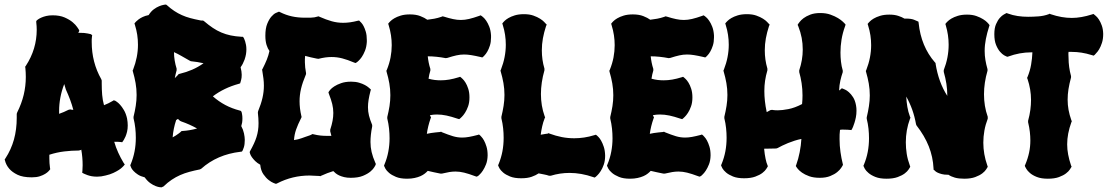

<svg xmlns="http://www.w3.org/2000/svg" viewBox="-24 -764 4760 825"><path d="M522 -254.9Q524.9 -238.8 524.9 -225.1Q524.9 -210 522 -198Q519 -186 515.4 -177.5Q511.7 -168.9 508.5 -163.8Q505.4 -158.7 504.9 -158.2L501 -152.8L494.1 -153.8Q487.3 -154.8 480.5 -154.8Q473.6 -154.8 466.8 -154.8Q473.6 -130.9 483.9 -108.4Q494.1 -85.9 506.8 -64.9L512.2 -57.1L505.9 -49.8Q505.4 -49.3 500.7 -44.7Q496.1 -40 486.8 -33.9Q477.5 -27.8 463.1 -21Q448.7 -14.2 429.2 -9.8Q419.9 -7.3 410.9 -6.1Q401.9 -4.9 393.1 -4.9Q380.4 -4.9 369.9 -6.8Q359.4 -8.8 352.1 -11.5Q344.7 -14.2 340.6 -16.1Q336.4 -18.1 335.9 -18.1L329.1 -22L330.1 -29.8Q330.1 -36.1 330.6 -42Q331.1 -47.9 331.1 -54.2Q331.1 -87.9 325.2 -121.1Q323.2 -119.1 321.8 -119.1L314.9 -117.2Q284.2 -117.2 252 -113.3Q219.7 -109.4 188 -99.1V-84Q188 -63 190.9 -42L191.9 -37.1L189 -33.2Q188.5 -32.7 184.1 -27.8Q179.7 -22.9 170.4 -17.1Q161.1 -11.2 147 -6.6Q132.8 -2 112.8 -2Q73.7 -2 51 -13.2Q28.3 -24.4 16.1 -38.6Q2 -54.7 -2.9 -75.2L-3.9 -79.1L-1 -83Q23.9 -121.1 35.9 -164.3Q47.9 -207.5 47.9 -257.8V-274.9L49.8 -280.8Q68.8 -318.8 77.9 -356.7Q86.9 -394.5 86.9 -433.1Q86.9 -442.9 86.4 -452.6Q85.9 -462.4 85 -472.2L84 -477.1L86.9 -481Q133.8 -552.7 133.8 -636.2Q133.8 -643.6 133.3 -651.6Q132.8 -659.7 131.8 -668V-673.8L136.2 -678.2Q136.7 -678.7 141.4 -681.9Q146 -685.1 154.3 -688.7Q162.6 -692.4 174.6 -695.3Q186.5 -698.2 202.1 -698.2Q232.4 -698.2 253.7 -689Q274.9 -679.7 288.1 -668.5Q301.3 -657.2 307.4 -647.9Q313.5 -638.7 314 -638.2L316.9 -631.8L314 -626Q312 -624 312 -623H318.8Q340.3 -623 352.8 -620.1Q365.2 -617.2 366.2 -617.2L372.1 -612.8L371.1 -606Q370.1 -600.1 370.1 -594.5Q370.1 -588.9 370.1 -583Q370.1 -496.1 411.1 -423.8L413.1 -418V-404.8Q413.1 -379.4 415 -356.2Q417 -333 422.9 -312Q432.6 -315.9 441.9 -320.3Q451.2 -324.7 460 -330.1L464.8 -333L471.2 -331.1Q471.7 -330.6 477.8 -326.7Q483.9 -322.8 491.9 -314Q500 -305.2 508.5 -290.8Q517.1 -276.4 522 -254.9ZM258.8 -379.9 252 -402.8Q240.7 -373.5 235.4 -344.7Q230 -315.9 230 -288.1V-274.9Q251 -282.2 270 -292L277.8 -293.9Q281.2 -293 284.7 -292.5Q288.1 -292 291 -292Q285.6 -313 277.6 -334.7Q269.5 -356.4 258.8 -379.9Z M1009.8 -412.1 1007.8 -405.8 1002 -403.8Q938 -386.2 890.6 -350.1Q915.5 -328.1 943.8 -313Q972.2 -297.9 1005.9 -289.1L1011.7 -287.1L1014.6 -280.8Q1014.6 -279.8 1016.1 -272.9Q1017.6 -266.1 1017.6 -254.9Q1017.6 -245.1 1016.4 -237.3Q1015.1 -229.5 1012.7 -222.2Q1021 -207 1024.4 -190.7Q1027.8 -174.3 1027.8 -163.1Q1027.8 -143.6 1023.9 -131.3Q1020 -119.1 1019 -118.2L1015.6 -112.8L1008.8 -111.8Q909.2 -100.1 840.8 -39.1L835 -36.1Q810.5 -31.2 789.8 -25.6Q769 -20 750.2 -11.7Q731.4 -3.4 713.9 8.3Q696.3 20 678.7 37.1L669.9 41Q668.9 41 662.1 40.3Q655.3 39.6 644.8 35.6Q634.3 31.7 621.8 22.9Q609.4 14.2 597.7 -2Q580.1 -6.3 568.6 -13.9Q557.1 -21.5 550 -29.1Q543 -36.6 540.3 -42.2Q537.6 -47.9 537.6 -48.8L535.6 -54.2L537.6 -58.1Q548.8 -85.4 554.2 -113.5Q559.6 -141.6 559.6 -171.9Q559.6 -192.4 557.4 -213.1Q555.2 -233.9 549.8 -255.9V-262.2Q555.7 -286.1 559.3 -309.3Q563 -332.5 563 -356Q563 -382.3 558.6 -407.2Q554.2 -432.1 546.9 -457L545.9 -460.9L547.9 -464.8Q568.8 -518.6 568.8 -571.8Q568.8 -593.3 565.7 -614.3Q562.5 -635.3 555.7 -657.2L553.7 -663.1L557.6 -668Q558.1 -668.5 561.5 -672.1Q564.9 -675.8 571.8 -680.9Q578.6 -686 589.4 -691.2Q600.1 -696.3 614.7 -699.2Q624.5 -714.8 636.7 -723.9Q648.9 -732.9 659.9 -737.3Q670.9 -741.7 678 -742.9Q685.1 -744.1 684.6 -744.1H689.9L693.8 -741.2Q709.5 -727.1 725.1 -716.8Q740.7 -706.5 757.6 -699Q774.4 -691.4 793.5 -686.3Q812.5 -681.2 835 -676.8Q837.4 -675.8 839.8 -675.8Q842.3 -675.8 844.7 -675.8H848.6L853 -672.9Q872.6 -656.2 890.4 -644.3Q908.2 -632.3 927.2 -624.3Q946.3 -616.2 967.3 -611.8Q988.3 -607.4 1013.7 -606H1020L1023.9 -600.1Q1023.9 -599.6 1025.6 -596.2Q1027.3 -592.8 1029.3 -586.4Q1031.2 -580.1 1033 -571.3Q1034.7 -562.5 1034.7 -551.8Q1034.7 -542 1033 -531.2Q1031.2 -520.5 1026.9 -507.8Q1019.5 -487.8 1009.8 -475.1Q1012.2 -465.8 1013.4 -457.8Q1014.6 -449.7 1014.6 -442.9Q1014.6 -429.2 1012.2 -421.1Q1009.8 -413.1 1009.8 -412.1ZM795.9 -501 790 -503.9Q771 -514.6 754.9 -523.9Q738.8 -533.2 723.6 -540Q723.6 -522 726.6 -504.2Q729.5 -486.3 734.9 -469.2V-461.9Q732.4 -453.1 730.5 -444.8Q728.5 -436.5 727.1 -428.2L740.7 -441.9L743.7 -445.8L748 -446.8Q776.4 -453.6 801.8 -464.6Q827.1 -475.6 850.6 -492.2Q825.7 -498 795.9 -501ZM732.9 -248Q720.7 -211.4 717.8 -173.8Q724.6 -177.7 731.2 -181.6Q737.8 -185.5 744.6 -190.9L752 -196.8L754.9 -200.2L759.8 -201.2Q775.4 -202.1 791.3 -204.8Q807.1 -207.5 822.8 -211.9Q790.5 -230 754.9 -242.2L749 -245.1L740.7 -252.9Q738.3 -252 736.8 -250.7Q735.4 -249.5 732.9 -248Z M1291 -445.8 1290 -442.9Q1275.9 -409.7 1269.5 -382.6Q1263.2 -355.5 1263.2 -329.1Q1263.2 -313.5 1265.1 -297.9Q1267.1 -282.2 1271 -265.1L1272 -261.2L1270 -256.8Q1255.9 -229 1248.3 -207.3Q1240.7 -185.5 1239.3 -162.1Q1249 -163.6 1256.8 -165.5Q1264.6 -167.5 1272.2 -170.2Q1279.8 -172.9 1287.8 -175.8Q1295.9 -178.7 1306.2 -182.1Q1308.6 -183.1 1310.5 -183.8Q1312.5 -184.6 1314.9 -186L1318.8 -188L1323.2 -187Q1338.9 -183.1 1353 -181.6Q1367.2 -180.2 1380.9 -180.2H1399.9Q1398.9 -184.6 1397.7 -189.2Q1396.5 -193.8 1395 -199.2V-207Q1401.9 -228 1405 -245.1Q1408.2 -262.2 1408.2 -278.8Q1408.2 -297.9 1403.6 -316.9Q1398.9 -335.9 1389.2 -360.8L1387.2 -367.2L1390.1 -372.1Q1390.1 -372.6 1395.5 -378.9Q1400.9 -385.3 1412.4 -392.8Q1423.8 -400.4 1441.9 -406.7Q1460 -413.1 1484.9 -413.1Q1503.9 -413.1 1518.8 -408.7Q1533.7 -404.3 1543.9 -398.7Q1554.2 -393.1 1559.6 -388.2Q1564.9 -383.3 1565.9 -382.8L1569.8 -378.9L1567.9 -373Q1562.5 -352.1 1559.8 -335.2Q1557.1 -318.4 1557.1 -303.2Q1557.1 -284.7 1561.5 -267.1Q1565.9 -249.5 1575.2 -227.1V-220.2Q1571.3 -201.2 1569.6 -184.6Q1567.9 -168 1567.9 -153.8Q1567.9 -131.8 1572.8 -110.8Q1577.6 -89.8 1588.9 -64L1590.8 -60.1L1589.8 -55.2Q1589.4 -54.7 1584.7 -46.1Q1580.1 -37.6 1568.1 -27.3Q1556.2 -17.1 1535.6 -8.5Q1515.1 0 1482.9 0Q1467.3 0 1455.1 -2.9Q1442.9 -5.9 1433.8 -10Q1424.8 -14.2 1418.5 -19.3Q1412.1 -24.4 1408.2 -28.8Q1395.5 -24.9 1382.6 -20Q1369.6 -15.1 1356 -8.8L1352.1 -6.8L1349.1 -7.8Q1337.9 -7.8 1327.1 -8.8Q1316.4 -9.8 1306.2 -9.8Q1269.5 -9.8 1234.9 -1.5Q1200.2 6.8 1167 23.9L1162.1 25.9L1158.2 24.9Q1159.7 25.4 1150.9 22Q1142.1 18.6 1130.4 9.5Q1118.7 0.5 1107.7 -15.4Q1096.7 -31.2 1094.2 -56.2Q1081.1 -63.5 1072.5 -72Q1064 -80.6 1058.8 -87.9Q1053.7 -95.2 1051.8 -100.3Q1049.8 -105.5 1049.8 -106L1048.8 -110.8L1050.8 -115.2Q1060.1 -131.8 1066.9 -146.5Q1073.7 -161.1 1078.1 -175Q1082.5 -189 1084.7 -203.4Q1086.9 -217.8 1086.9 -234.9Q1086.9 -254.9 1084 -279.8L1085 -286.1Q1097.7 -316.9 1103.8 -343.3Q1109.9 -369.6 1109.9 -396Q1109.9 -411.1 1107.9 -427Q1106 -442.9 1103 -460L1102.1 -464.8L1104 -467.8Q1115.2 -489.7 1122.6 -508.1Q1129.9 -526.4 1133.8 -544.9Q1126.5 -554.7 1121.3 -571Q1116.2 -587.4 1116.2 -610.8Q1116.2 -642.1 1124.3 -661.9Q1132.3 -681.6 1142.3 -692.9Q1152.3 -704.1 1160.6 -708Q1168.9 -711.9 1169.9 -711.9L1174.8 -713.9L1179.2 -711.9Q1204.6 -699.2 1230.5 -693.6Q1256.3 -688 1285.2 -688Q1296.9 -688 1312.5 -688.2Q1328.1 -688.5 1340.8 -692.9L1345.2 -693.8L1349.1 -691.9Q1377.9 -679.2 1401.6 -672.6Q1425.3 -666 1450.2 -666Q1465.3 -666 1480.7 -668.2Q1496.1 -670.4 1513.2 -674.8L1519 -675.8L1522.9 -671.9Q1523.4 -671.4 1528.3 -666.5Q1533.2 -661.6 1538.3 -651.9Q1543.5 -642.1 1547.9 -627.2Q1552.2 -612.3 1552.2 -591.8V-584Q1550.8 -562 1544.2 -545.7Q1537.6 -529.3 1530.3 -518.8Q1522.9 -508.3 1516.8 -502.9Q1510.7 -497.6 1510.3 -497.1L1503.9 -493.2L1498 -495.1Q1469.2 -507.3 1446.5 -513.2Q1423.8 -519 1400.9 -519Q1387.2 -519 1373.5 -517.1Q1359.9 -515.1 1344.2 -511.2L1336.9 -512.2Q1322.8 -514.6 1311 -517.8Q1299.3 -521 1287.1 -523.9Q1286.1 -516.6 1286.1 -509.8Q1286.1 -502.9 1286.1 -496.1Q1286.1 -485.4 1287.4 -474.1Q1288.6 -462.9 1291 -450.2Z M1993.2 -345.2Q1993.2 -323.2 1987.3 -306.9Q1981.4 -290.5 1974.1 -279.3Q1966.8 -268.1 1960.7 -262.2Q1954.6 -256.3 1954.1 -255.9L1949.2 -252L1942.4 -253.9Q1915 -263.2 1894.3 -267.6Q1873.5 -272 1853 -272Q1837.9 -272 1823.2 -269L1826.2 -263.2L1828.1 -258.8L1826.2 -254.9Q1814.5 -221.7 1810.1 -189Q1817.9 -190.9 1827.6 -192.4Q1837.4 -193.8 1846.2 -194.8Q1855 -195.8 1860.8 -196.3Q1866.7 -196.8 1867.2 -196.8L1871.1 -198.2L1875 -195.8Q1902.8 -184.6 1922.4 -178.7Q1941.9 -172.9 1961.9 -172.9Q1975.6 -172.9 1991.7 -175.8Q2007.8 -178.7 2028.3 -184.1L2034.2 -186L2039.1 -182.1Q2039.6 -181.2 2044.7 -176Q2049.8 -170.9 2055.7 -160.4Q2061.5 -149.9 2066.4 -134Q2071.3 -118.2 2071.3 -96.2Q2070.8 -74.2 2064.5 -58.1Q2058.1 -42 2050.8 -31Q2043.5 -20 2037.1 -14.2Q2030.8 -8.3 2030.3 -7.8L2023.9 -4.9L2018.1 -6.8Q1989.3 -17.6 1970.2 -22.2Q1951.2 -26.9 1933.1 -26.9Q1920.4 -26.9 1906.7 -24.7Q1893.1 -22.5 1875 -18.1H1868.2Q1854.5 -20.5 1841.1 -23.7Q1827.6 -26.9 1814 -29.8Q1809.1 -24.4 1801.5 -18.3Q1793.9 -12.2 1783 -7.3Q1772 -2.4 1757.6 0.7Q1743.2 3.9 1725.1 3.9Q1696.3 3.9 1677.5 -3.9Q1658.7 -11.7 1647.7 -21.2Q1636.7 -30.8 1632.3 -38.8Q1627.9 -46.9 1627.9 -47.9L1626 -51.8L1627.9 -57.1Q1639.2 -84 1644.5 -112.3Q1649.9 -140.6 1649.9 -169.9Q1649.9 -190.4 1647.7 -211.4Q1645.5 -232.4 1640.1 -254.9V-261.2Q1646 -285.2 1649.7 -308.3Q1653.3 -331.5 1653.3 -355Q1653.3 -380.9 1648.9 -405.8Q1644.5 -430.7 1637.2 -455.1L1636.2 -460L1638.2 -463.9Q1648.9 -490.2 1654.1 -516.8Q1659.2 -543.5 1659.2 -569.8Q1659.2 -591.3 1656 -612.5Q1652.8 -633.8 1646 -655.8L1644 -662.1L1647.9 -667Q1648.4 -667.5 1653.8 -673.1Q1659.2 -678.7 1670.2 -685.3Q1681.2 -691.9 1697.8 -697Q1714.4 -702.1 1737.3 -702.1Q1763.7 -702.1 1782.2 -694.8Q1800.8 -687.5 1812 -679.2Q1826.2 -680.7 1841.8 -683.6Q1857.4 -686.5 1873 -691.9L1877 -693.8L1882.3 -692.9Q1905.8 -685.5 1923.1 -681.9Q1940.4 -678.2 1956.1 -678.2Q1973.1 -678.2 1991.7 -682.6Q2010.3 -687 2035.2 -695.8L2041 -698.2L2046.4 -694.8Q2046.9 -694.3 2052.7 -689.5Q2058.6 -684.6 2065.4 -674.6Q2072.3 -664.6 2078.4 -649.2Q2084.5 -633.8 2085.9 -611.8V-603Q2085.9 -583.5 2081.1 -568.4Q2076.2 -553.2 2070.1 -542.7Q2064 -532.2 2058.8 -526.9Q2053.7 -521.5 2053.2 -521L2048.3 -517.1L2041 -519Q2017.6 -524.4 2001 -527.1Q1984.4 -529.8 1970.2 -529.8Q1953.6 -529.8 1937.3 -526.1Q1920.9 -522.5 1897.9 -515.1L1891.1 -514.2Q1870.6 -518.1 1851.8 -520Q1833 -522 1814 -522Q1815.4 -508.3 1818.1 -494.9Q1820.8 -481.4 1825.2 -467.8V-460.9Q1822.3 -452.1 1820.6 -443.6Q1818.8 -435.1 1817.4 -425.8Q1831.5 -421.9 1844 -420.4Q1856.4 -418.9 1870.1 -418.9Q1888.2 -418.9 1906.7 -422.1Q1925.3 -425.3 1947.3 -432.1L1953.1 -434.1L1958 -430.2Q1958.5 -429.7 1964.1 -424.6Q1969.7 -419.4 1976.3 -408.9Q1982.9 -398.4 1988 -382.6Q1993.2 -366.7 1993.2 -345.2Z M2576.2 -95.2Q2576.2 -73.2 2570.3 -56.6Q2564.5 -40 2557.1 -28.8Q2549.8 -17.6 2543.5 -11.5Q2537.1 -5.4 2536.6 -4.9L2531.2 -1L2525.4 -2.9Q2473.1 -21 2423.3 -21Q2381.8 -21 2342.3 -8.8H2335.4Q2325.7 -12.2 2314 -14.4Q2302.2 -16.6 2290.5 -19Q2278.3 -10.7 2260.5 -4.4Q2242.7 2 2215.3 2Q2186.5 2 2167.7 -5.6Q2148.9 -13.2 2137.9 -22.7Q2127 -32.2 2122.6 -40Q2118.2 -47.9 2118.2 -48.8L2116.2 -54.2L2118.2 -58.1Q2129.4 -85.4 2134.8 -113.5Q2140.1 -141.6 2140.1 -171.9Q2140.1 -192.4 2137.9 -213.1Q2135.7 -233.9 2130.4 -255.9V-262.2Q2136.2 -286.1 2139.9 -309.3Q2143.6 -332.5 2143.6 -356Q2143.6 -382.3 2139.2 -407.2Q2134.8 -432.1 2127.4 -457L2126.5 -460.9L2128.4 -464.8Q2149.4 -518.6 2149.4 -571.8Q2149.4 -593.3 2146.2 -614.3Q2143.1 -635.3 2136.2 -657.2L2134.3 -663.1L2138.2 -668Q2138.7 -668.5 2144 -674.1Q2149.4 -679.7 2160.4 -686.3Q2171.4 -692.9 2188 -698Q2204.6 -703.1 2227.5 -703.1Q2251 -703.1 2268.1 -697Q2285.2 -690.9 2296.6 -683.6Q2308.1 -676.3 2314 -669.9Q2319.8 -663.6 2320.3 -663.1L2325.2 -658.2L2322.3 -651.9Q2313.5 -625 2308.8 -599.4Q2304.2 -573.7 2304.2 -547.9Q2304.2 -527.3 2306.9 -508.1Q2309.6 -488.8 2315.4 -469.2V-461.9Q2300.3 -408.7 2300.3 -359.9Q2300.3 -335 2304.2 -311.3Q2308.1 -287.6 2316.4 -264.2L2318.4 -259.8L2316.4 -255.9Q2309.6 -238.8 2305.7 -220.9Q2301.8 -203.1 2299.3 -185.1Q2304.2 -186 2309.6 -186.8Q2314.9 -187.5 2319.3 -188.5Q2324.7 -189.5 2329.6 -189.9L2333.5 -191.9L2337.4 -189.9Q2363.8 -180.2 2389.9 -175Q2416 -169.9 2443.4 -169.9Q2464.4 -169.9 2485.8 -173.1Q2507.3 -176.3 2529.3 -183.1L2536.6 -185.1L2541.5 -181.2Q2542 -180.7 2547.4 -175.5Q2552.7 -170.4 2558.8 -159.9Q2564.9 -149.4 2570.3 -133.3Q2575.7 -117.2 2576.2 -95.2Z M2951.2 -345.2Q2951.2 -323.2 2945.3 -306.9Q2939.5 -290.5 2932.1 -279.3Q2924.8 -268.1 2918.7 -262.2Q2912.6 -256.3 2912.1 -255.9L2907.2 -252L2900.4 -253.9Q2873 -263.2 2852.3 -267.6Q2831.5 -272 2811 -272Q2795.9 -272 2781.2 -269L2784.2 -263.2L2786.1 -258.8L2784.2 -254.9Q2772.5 -221.7 2768.1 -189Q2775.9 -190.9 2785.6 -192.4Q2795.4 -193.8 2804.2 -194.8Q2813 -195.8 2818.8 -196.3Q2824.7 -196.8 2825.2 -196.8L2829.1 -198.2L2833 -195.8Q2860.8 -184.6 2880.4 -178.7Q2899.9 -172.9 2919.9 -172.9Q2933.6 -172.9 2949.7 -175.8Q2965.8 -178.7 2986.3 -184.1L2992.2 -186L2997.1 -182.1Q2997.6 -181.2 3002.7 -176Q3007.8 -170.9 3013.7 -160.4Q3019.5 -149.9 3024.4 -134Q3029.3 -118.2 3029.3 -96.2Q3028.8 -74.2 3022.5 -58.1Q3016.1 -42 3008.8 -31Q3001.5 -20 2995.1 -14.2Q2988.8 -8.3 2988.3 -7.8L2981.9 -4.9L2976.1 -6.8Q2947.3 -17.6 2928.2 -22.2Q2909.2 -26.9 2891.1 -26.9Q2878.4 -26.9 2864.7 -24.7Q2851.1 -22.5 2833 -18.1H2826.2Q2812.5 -20.5 2799.1 -23.7Q2785.6 -26.9 2772 -29.8Q2767.1 -24.4 2759.5 -18.3Q2752 -12.2 2741 -7.3Q2730 -2.4 2715.6 0.7Q2701.2 3.9 2683.1 3.9Q2654.3 3.9 2635.5 -3.9Q2616.7 -11.7 2605.7 -21.2Q2594.7 -30.8 2590.3 -38.8Q2585.9 -46.9 2585.9 -47.9L2584 -51.8L2585.9 -57.1Q2597.2 -84 2602.5 -112.3Q2607.9 -140.6 2607.9 -169.9Q2607.9 -190.4 2605.7 -211.4Q2603.5 -232.4 2598.1 -254.9V-261.2Q2604 -285.2 2607.7 -308.3Q2611.3 -331.5 2611.3 -355Q2611.3 -380.9 2606.9 -405.8Q2602.5 -430.7 2595.2 -455.1L2594.2 -460L2596.2 -463.9Q2606.9 -490.2 2612.1 -516.8Q2617.2 -543.5 2617.2 -569.8Q2617.2 -591.3 2614 -612.5Q2610.8 -633.8 2604 -655.8L2602.1 -662.1L2606 -667Q2606.4 -667.5 2611.8 -673.1Q2617.2 -678.7 2628.2 -685.3Q2639.2 -691.9 2655.8 -697Q2672.4 -702.1 2695.3 -702.1Q2721.7 -702.1 2740.2 -694.8Q2758.8 -687.5 2770 -679.2Q2784.2 -680.7 2799.8 -683.6Q2815.4 -686.5 2831.1 -691.9L2835 -693.8L2840.3 -692.9Q2863.8 -685.5 2881.1 -681.9Q2898.4 -678.2 2914.1 -678.2Q2931.2 -678.2 2949.7 -682.6Q2968.3 -687 2993.2 -695.8L2999 -698.2L3004.4 -694.8Q3004.9 -694.3 3010.7 -689.5Q3016.6 -684.6 3023.4 -674.6Q3030.3 -664.6 3036.4 -649.2Q3042.5 -633.8 3043.9 -611.8V-603Q3043.9 -583.5 3039.1 -568.4Q3034.2 -553.2 3028.1 -542.7Q3022 -532.2 3016.8 -526.9Q3011.7 -521.5 3011.2 -521L3006.3 -517.1L2999 -519Q2975.6 -524.4 2959 -527.1Q2942.4 -529.8 2928.2 -529.8Q2911.6 -529.8 2895.3 -526.1Q2878.9 -522.5 2856 -515.1L2849.1 -514.2Q2828.6 -518.1 2809.8 -520Q2791 -522 2772 -522Q2773.4 -508.3 2776.1 -494.9Q2778.8 -481.4 2783.2 -467.8V-460.9Q2780.3 -452.1 2778.6 -443.6Q2776.9 -435.1 2775.4 -425.8Q2789.6 -421.9 2802 -420.4Q2814.5 -418.9 2828.1 -418.9Q2846.2 -418.9 2864.7 -422.1Q2883.3 -425.3 2905.3 -432.1L2911.1 -434.1L2916 -430.2Q2916.5 -429.7 2922.1 -424.6Q2927.7 -419.4 2934.3 -408.9Q2940.9 -398.4 2946 -382.6Q2951.2 -366.7 2951.2 -345.2Z M3654.3 -311Q3655.3 -305.2 3655.8 -299.6Q3656.2 -293.9 3656.2 -288.1Q3656.2 -273.4 3653.6 -260Q3650.9 -246.6 3647.5 -236.1Q3644 -225.6 3641.4 -219Q3638.7 -212.4 3638.2 -211.9L3634.3 -205.1Q3627 -206.1 3618.7 -206.5Q3610.4 -207 3600.6 -207Q3596.7 -207 3593 -207Q3589.4 -207 3585.4 -206.1Q3584 -196.3 3583.7 -186Q3583.5 -175.8 3583.5 -166Q3583.5 -138.2 3587.4 -110.8Q3591.3 -83.5 3597.2 -60.1L3598.1 -56.2L3596.2 -51.8Q3595.7 -50.8 3590.3 -42.5Q3585 -34.2 3573.5 -24.7Q3562 -15.1 3543.5 -7.6Q3524.9 0 3498.5 0Q3471.7 0 3452.9 -6.8Q3434.1 -13.7 3422.1 -22.2Q3410.2 -30.8 3404.5 -37.8Q3398.9 -44.9 3398.4 -45.9L3395.5 -50.8L3397.5 -56.2Q3406.2 -80.1 3412.1 -109.9Q3418 -139.6 3419.4 -167Q3404.8 -164.1 3390.1 -159.4Q3375.5 -154.8 3362.3 -149.4Q3349.1 -144 3337.6 -138.4Q3326.2 -132.8 3317.4 -127.9L3311.5 -126Q3301.8 -126 3287.4 -125.5Q3272.9 -125 3259.3 -125Q3261.7 -100.1 3265.6 -81.8Q3269.5 -63.5 3273.4 -55.2L3275.4 -49.8L3273.4 -45.9Q3272.9 -44.9 3268.1 -37.4Q3263.2 -29.8 3252 -21Q3240.7 -12.2 3221.4 -5.1Q3202.1 2 3173.3 2Q3144.5 2 3125.7 -5.6Q3106.9 -13.2 3095.9 -22.7Q3085 -32.2 3080.6 -40Q3076.2 -47.9 3076.2 -48.8L3074.2 -54.2L3076.2 -58.1Q3087.4 -85.4 3092.8 -113.5Q3098.1 -141.6 3098.1 -171.9Q3098.1 -192.4 3095.9 -213.1Q3093.8 -233.9 3088.4 -255.9V-262.2Q3094.2 -286.1 3097.9 -309.3Q3101.6 -332.5 3101.6 -356Q3101.6 -382.3 3097.2 -407.2Q3092.8 -432.1 3085.4 -457L3084.5 -460.9L3086.4 -464.8Q3107.4 -518.6 3107.4 -571.8Q3107.4 -593.3 3104.2 -614.3Q3101.1 -635.3 3094.2 -657.2L3092.3 -663.1L3096.2 -668Q3096.7 -668.5 3102.1 -674.1Q3107.4 -679.7 3118.4 -686.3Q3129.4 -692.9 3146 -698Q3162.6 -703.1 3185.5 -703.1Q3209 -703.1 3226.1 -697Q3243.2 -690.9 3254.6 -683.6Q3266.1 -676.3 3272 -669.9Q3277.8 -663.6 3278.3 -663.1L3283.2 -658.2L3280.3 -651.9Q3271.5 -625 3266.8 -599.4Q3262.2 -573.7 3262.2 -547.9Q3262.2 -527.3 3264.9 -508.1Q3267.6 -488.8 3273.4 -469.2V-461.9Q3266.6 -438.5 3263.4 -417Q3260.3 -395.5 3260.3 -373Q3260.3 -352.1 3262.7 -329.8Q3265.1 -307.6 3270.5 -282.2L3286.6 -291L3293.5 -292Q3295.9 -291.5 3299.8 -291Q3303.2 -290.5 3307.6 -290.3Q3312 -290 3318.4 -290Q3336.4 -290 3363.5 -295.2Q3390.6 -300.3 3422.4 -316.9Q3423.3 -326.2 3423.8 -335.4Q3424.3 -344.7 3424.3 -354Q3424.3 -381.3 3420.4 -406.7Q3416.5 -432.1 3410.2 -454.1V-461.9Q3425.3 -506.8 3425.3 -550.8Q3425.3 -576.7 3420.7 -601.3Q3416 -626 3406.2 -650.9L3403.3 -657.2L3406.2 -662.1Q3406.7 -662.6 3412.1 -669.9Q3417.5 -677.2 3428.7 -685.8Q3439.9 -694.3 3457.8 -701.2Q3475.6 -708 3500.5 -708Q3525.4 -708 3544.4 -701.2Q3563.5 -694.3 3576.7 -686.3Q3589.8 -678.2 3596.9 -671.4Q3604 -664.6 3604.5 -664.1L3609.4 -658.2L3607.4 -651.9Q3596.7 -622.6 3592 -594.2Q3587.4 -565.9 3587.4 -538.1Q3587.4 -518.6 3589.6 -499Q3591.8 -479.5 3597.2 -460.9V-454.1Q3591.3 -437 3586.9 -417.7Q3582.5 -398.4 3581.5 -375Q3584.5 -377.4 3587.4 -379.6Q3590.3 -381.8 3593.3 -384.8L3598.1 -382.8Q3599.1 -382.3 3606.7 -379.2Q3614.3 -376 3623.5 -367.9Q3632.8 -359.9 3641.6 -346.2Q3650.4 -332.5 3654.3 -311Z M4228 -655.8 4226.1 -649.9Q4217.3 -622.6 4212.2 -596.7Q4207 -570.8 4207 -544.9Q4207 -525.4 4210.2 -506.1Q4213.4 -486.8 4219.2 -466.8V-460Q4204.1 -408.2 4204.1 -358.9Q4204.1 -333.5 4208 -309.6Q4211.9 -285.6 4220.2 -262.2V-253.9Q4210.4 -228.5 4205.8 -202.6Q4201.2 -176.8 4201.2 -150.9Q4201.2 -101.6 4218.3 -53.2L4220.2 -47.9L4218.3 -43.9Q4217.8 -43 4212.9 -35.4Q4208 -27.8 4196.8 -19Q4185.5 -10.3 4166.5 -3.2Q4147.5 3.9 4119.1 3.9Q4095.7 3.9 4079.1 -0.7Q4062.5 -5.4 4051.3 -13.2H4046.4Q4033.2 -13.2 4022.9 -15.9Q4012.7 -18.6 4005.9 -21.7Q3999 -24.9 3995.4 -28.1Q3991.7 -31.2 3991.2 -32.2L3987.3 -35.2V-40Q3984.9 -89.8 3966.8 -135.3Q3948.7 -180.7 3914.1 -225.1L3912.1 -230Q3906.2 -263.2 3895.8 -292.5Q3885.3 -321.8 3870.1 -349.1Q3871.1 -326.2 3874.8 -304.7Q3878.4 -283.2 3886.2 -262.2L3888.2 -257.8L3886.2 -253.9Q3877 -229 3872.6 -203.9Q3868.2 -178.7 3868.2 -152.8Q3868.2 -127.4 3872.1 -102.8Q3876 -78.1 3885.3 -53.2L3887.2 -47.9L3885.3 -43.9Q3884.8 -43 3879.9 -35.4Q3875 -27.8 3863.8 -19Q3852.5 -10.3 3833.3 -3.2Q3814 3.9 3785.2 3.9Q3756.3 3.9 3737.5 -3.7Q3718.8 -11.2 3707.8 -20.8Q3696.8 -30.3 3692.4 -38.1Q3688 -45.9 3688 -46.9L3686 -51.8L3688 -56.2Q3699.2 -83 3704.6 -111.3Q3710 -139.6 3710 -169.9Q3710 -190.4 3707.8 -211.2Q3705.6 -231.9 3700.2 -253.9V-259.8Q3706.1 -284.2 3709.7 -307.9Q3713.4 -331.5 3713.4 -354Q3713.4 -380.4 3709 -405.3Q3704.6 -430.2 3697.3 -455.1L3696.3 -459L3698.2 -462.9Q3719.2 -516.6 3719.2 -569.8Q3719.2 -591.3 3716.1 -612.1Q3712.9 -632.8 3706.1 -654.8L3704.1 -661.1L3708 -666Q3708.5 -666.5 3713.9 -672.1Q3719.2 -677.7 3730.2 -684.3Q3741.2 -690.9 3757.8 -696Q3774.4 -701.2 3797.4 -701.2Q3819.3 -701.2 3835.2 -696Q3851.1 -690.9 3862.3 -684.1H3870.1Q3890.6 -684.1 3902.8 -679.4Q3915 -674.8 3916 -673.8L3922.4 -670.9L3923.3 -665Q3933.6 -564.5 3993.2 -496.1L3996.1 -493.2V-490.2Q4008.8 -410.2 4046.4 -352.1V-353Q4046.4 -379.4 4042.5 -404.3Q4038.6 -429.2 4031.2 -455.1V-462.9Q4052.2 -516.6 4052.2 -571.8Q4052.2 -613.8 4040 -654.8L4038.1 -661.1L4042 -666Q4042.5 -666.5 4047.9 -672.1Q4053.2 -677.7 4064.2 -684.3Q4075.2 -690.9 4091.8 -696Q4108.4 -701.2 4131.3 -701.2Q4154.3 -701.2 4171.4 -695.1Q4188.5 -689 4200.2 -681.6Q4211.9 -674.3 4217.8 -668Q4223.6 -661.6 4224.1 -661.1Z M4581.5 -243.2 4579.6 -238.8Q4561.5 -189 4561.5 -144Q4561.5 -122.1 4565.7 -100.1Q4569.8 -78.1 4578.1 -53.2L4580.6 -47.9L4578.1 -43.9Q4577.6 -43 4572.8 -35.4Q4567.9 -27.8 4556.6 -19Q4545.4 -10.3 4526.4 -3.2Q4507.3 3.9 4478.5 3.9Q4449.7 3.9 4430.9 -3.7Q4412.1 -11.2 4401.4 -20.8Q4390.6 -30.3 4386.2 -38.1Q4381.8 -45.9 4381.3 -46.9L4379.4 -51.8L4381.3 -56.2Q4392.6 -83 4397.9 -108.4Q4403.3 -133.8 4403.3 -160.2Q4403.3 -178.2 4401.1 -197.5Q4398.9 -216.8 4393.6 -238.8V-245.1Q4400.4 -270 4403.3 -292Q4406.2 -314 4406.2 -335Q4406.2 -379.4 4391.1 -424.8L4389.2 -429.2L4391.1 -433.1Q4401.9 -459.5 4406.5 -486.1Q4411.1 -512.7 4412.1 -539.1H4407.2Q4357.4 -539.1 4308.1 -521L4304.2 -520L4299.3 -522Q4298.3 -522 4290.5 -526.4Q4282.7 -530.8 4273.2 -541.5Q4263.7 -552.2 4256.1 -570.6Q4248.5 -588.9 4248.5 -617.2Q4248.5 -643.6 4255.9 -660.4Q4263.2 -677.2 4272.2 -687.3Q4281.2 -697.3 4288.8 -701.4Q4296.4 -705.6 4297.4 -706.1L4301.3 -708L4306.2 -706.1Q4327.6 -698.2 4349.1 -695.1Q4370.6 -691.9 4393.6 -691.9Q4414.1 -691.9 4437.7 -693.6Q4461.4 -695.3 4482.4 -703.1L4486.3 -705.1L4490.2 -703.1Q4515.1 -694.8 4537.4 -690.9Q4559.6 -687 4581.5 -687Q4621.1 -687 4668.5 -702.1L4674.3 -704.1L4679.2 -700.2Q4679.7 -699.7 4685.5 -694.8Q4691.4 -689.9 4698 -679.9Q4704.6 -669.9 4710.2 -654.5Q4715.8 -639.2 4716.3 -618.2Q4716.3 -596.2 4710.9 -579.8Q4705.6 -563.5 4699 -552.5Q4692.4 -541.5 4686.5 -535.9Q4680.7 -530.3 4680.2 -528.8L4675.3 -524.9L4668.5 -526.9Q4643.6 -534.7 4622.8 -537.8Q4602.1 -541 4581.5 -541H4567.4Q4566.4 -534.2 4566.9 -528.1Q4567.4 -522 4567.4 -516.1Q4567.4 -495.6 4570.1 -476.1Q4572.8 -456.5 4578.1 -437V-431.2Q4570.8 -403.8 4567.1 -380.9Q4563.5 -357.9 4563.5 -335.9Q4563.5 -313.5 4567.4 -292Q4571.3 -270.5 4579.6 -247.1Z"/></svg>

Font: Hanalei Fill
Style: Regular
Weight: 400
Version: Version 1.000